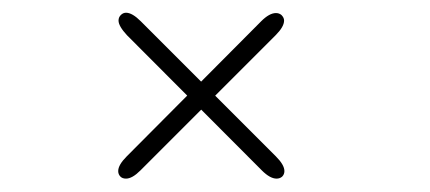

<svg xmlns="http://www.w3.org/2000/svg" viewBox="-20 -436 659 294"><path d="M164.5 -165.5Q161 -169 161 -174Q161 -183.5 174 -196.5L380 -403.5Q392.5 -416 402.5 -416Q407.5 -416 411 -413Q415 -409 415 -404.5Q415 -395 402 -382L195 -175Q182.5 -162.5 173 -162.5Q167.5 -162.5 164.5 -165.5ZM412 -165.5Q408.5 -162.5 403.5 -162.5Q393.5 -162.5 381 -175L174.5 -382Q161.5 -396 161.5 -404.5Q161.5 -409.5 165 -413Q168.5 -416.5 173 -416.5Q182.5 -416.5 195.5 -403.5L402.5 -196.5Q415.5 -183.5 415.5 -174Q415.5 -169 412 -165.5Z"/></svg>

Font: Sono ExtraLight Monospace ExtraLight
Style: Regular
Weight: 250
Version: Version 2.112